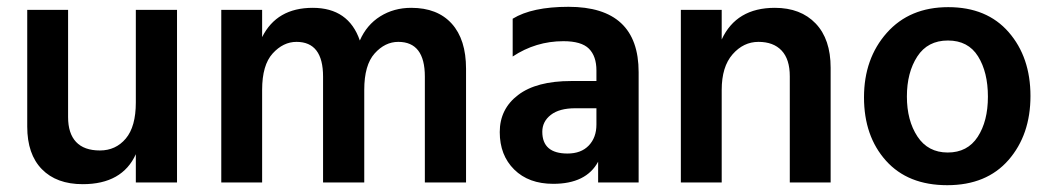

<svg xmlns="http://www.w3.org/2000/svg" viewBox="-20 -536 3085 564"><path d="M500 0H379V-83Q339 5 223 5Q146 5 103 -39Q60 -83 60 -164V-507H180V-192Q180 -144 203.5 -119Q227 -94 273.5 -94Q320 -94 349.5 -129Q379 -164 379 -235V-507H500Z M1349 0H1228V-311Q1228 -413 1150 -413Q1111 -413 1080.5 -379Q1050 -345 1050 -272V0H929V-311Q929 -413 851 -413Q812 -413 781 -379Q750 -345 750 -272V0H630V-507H750V-427Q793 -513 898.5 -513Q1004 -513 1037 -417Q1057 -463 1097 -488Q1137 -513 1188 -513Q1265 -513 1307 -466.5Q1349 -420 1349 -334Z M1605 4Q1533 4 1490.5 -38Q1448 -80 1448 -148Q1448 -216 1502 -257Q1556 -298 1658 -298H1732V-329Q1732 -371 1710 -393Q1688 -415 1635 -415Q1554 -415 1486 -370V-481Q1543 -516 1650 -516Q1856 -516 1856 -324V0H1737V-61Q1702 4 1605 4ZM1647 -85Q1687 -85 1709.5 -108.5Q1732 -132 1732 -170V-218H1670Q1623 -218 1598 -198.5Q1573 -179 1573 -149Q1573 -85 1647 -85Z M2420 0H2300V-312Q2300 -362 2276 -387.5Q2252 -413 2208 -413Q2164 -413 2132 -376.5Q2100 -340 2100 -272V0H1980V-507H2100V-420Q2143 -513 2256 -513Q2332 -513 2376 -467Q2420 -421 2420 -337Z M2764.5 -417Q2705 -417 2674.5 -370Q2644 -323 2644 -252.5Q2644 -182 2675 -135Q2706 -88 2764 -88Q2822 -88 2852 -134Q2882 -180 2882 -252Q2882 -324 2853 -370.5Q2824 -417 2764.5 -417ZM2765.5 -515Q2879 -515 2943 -441.5Q3007 -368 3007 -254Q3007 -140 2942.5 -66Q2878 8 2762.5 8Q2647 8 2582.5 -64Q2518 -136 2518 -250Q2518 -364 2585 -439.5Q2652 -515 2765.5 -515Z"/></svg>

Font: Hind Kochi SemiBold
Style: Regular
Weight: 600
Designer: Dhruvi Tolia
Foundry: Indian Type Foundry
Version: Version 0.702;PS 1.0;hotconv 1.0.81;makeotf.lib2.5.63406